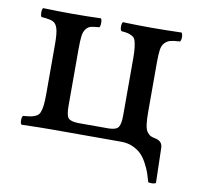

<svg xmlns="http://www.w3.org/2000/svg" viewBox="-68 -502 721 703"><g transform="rotate(10 293.0 -150.5)"><path d="M33.2 2Q28.8 -2.4 28.8 -14.4Q28.8 -26.4 33.2 -30.8Q52.7 -32.2 62.7 -34.2Q72.8 -36.1 82 -41Q91.3 -45.9 95.2 -56.4Q99.1 -66.9 101.1 -82.3Q103 -97.7 103 -123V-307.1Q103 -349.1 97.7 -367.2Q92.3 -385.3 80.1 -391.1Q67.9 -397 37.1 -398.9Q33.2 -403.3 33.2 -415.5Q33.2 -427.7 37.1 -432.1Q96.7 -430.2 147 -430.2Q202.1 -430.2 252 -432.1Q255.9 -427.7 255.9 -415.5Q255.9 -403.3 252 -398.9Q231 -397.5 220.9 -394.8Q210.9 -392.1 203.1 -382.3Q195.3 -372.6 193.1 -355.7Q190.9 -338.9 190.9 -307.1V-96.2Q190.9 -61.5 199.2 -51.3Q207.5 -41 235.8 -40H350.1Q377.9 -40.5 386 -52.5Q394 -64.5 394 -96.2V-307.1Q394 -332.5 392.1 -347.9Q390.1 -363.3 387.2 -373.3Q384.3 -383.3 376 -388.2Q367.7 -393.1 359.4 -395.3Q351.1 -397.5 334 -398.9Q329.6 -403.3 329.6 -415.5Q329.6 -427.7 334 -432.1Q391.6 -430.2 438 -430.2Q487.3 -430.2 551.8 -432.1Q556.2 -427.7 556.2 -415.5Q556.2 -403.3 551.8 -398.9Q527.8 -397.5 516.6 -394.5Q505.4 -391.6 496.1 -382.1Q486.8 -372.6 484.4 -355.5Q481.9 -338.4 481.9 -307.1V-123Q481.9 -94.2 484.6 -76.4Q487.3 -58.6 494.1 -50Q501 -41.5 507.3 -38.6Q513.7 -35.6 525.9 -33.2Q550.3 -27.8 551.8 -4.9L555.2 127Q543.9 132.8 526.9 128.9Q521.5 109.4 516.6 95.2Q511.7 81.1 501.5 61.8Q491.2 42.5 479 30Q466.8 17.6 447.3 8.8Q427.7 0 403.8 0H147Q99.6 0 33.2 2Z"/></g></svg>

Font: Common Serif News
Style: Regular
Weight: 450
Designer: Philipp H. Poll, Khaled Hosny
Foundry: Stefan Peev, Context Ltd.
Version: Version 1.026